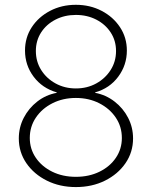

<svg xmlns="http://www.w3.org/2000/svg" viewBox="-20 -757 623 787"><path d="M291 9.8Q225.1 9.8 172.1 -16.6Q119.1 -43 88.1 -88.1Q57.1 -133.3 57.1 -189.5Q57.1 -234.9 77.4 -274.2Q97.7 -313.5 132.8 -340.8Q168 -368.2 212.4 -376.5V-378.4Q153.3 -395.5 117.9 -442.6Q82.5 -489.7 82.5 -549.8Q82.5 -603 110.1 -645.3Q137.7 -687.5 185.1 -712.4Q232.4 -737.3 291 -737.3Q349.1 -737.3 396.5 -712.6Q443.8 -688 471.9 -645.5Q500 -603 500 -549.8Q500 -490.2 464.6 -442.6Q429.2 -395 370.1 -378.4V-376.5Q414.1 -368.2 449.5 -340.8Q484.9 -313.5 505.1 -274.2Q525.4 -234.9 525.4 -189.5Q525.4 -133.3 494.4 -88.1Q463.4 -43 410.4 -16.6Q357.4 9.8 291 9.8ZM291 -32.2Q345.2 -32.2 387.9 -53.2Q430.7 -74.2 455.1 -110.4Q479.5 -146.5 479.5 -191.4Q479.5 -237.8 454.6 -274.9Q429.7 -312 387 -333.7Q344.2 -355.5 291 -355.5Q237.8 -355.5 194.8 -333.7Q151.9 -312 127 -274.9Q102.1 -237.8 102.1 -191.4Q102.1 -146.5 126.7 -110.4Q151.4 -74.2 194.1 -53.2Q236.8 -32.2 291 -32.2ZM291 -394.5Q337.4 -394.5 374.5 -415Q411.6 -435.5 433.6 -470.2Q455.6 -504.9 455.6 -547.9Q455.6 -590.3 433.8 -623.8Q412.1 -657.2 374.8 -676.5Q337.4 -695.8 291 -695.8Q244.6 -695.8 207.3 -676.5Q169.9 -657.2 148.4 -623.8Q127 -590.3 127 -547.9Q127 -504.9 148.7 -470.2Q170.4 -435.5 207.8 -415Q245.1 -394.5 291 -394.5Z"/></svg>

Font: Inter 20pt ExtraLight
Style: Regular
Weight: 250
Version: Version 4.001;git-66647c0bb